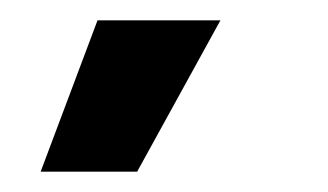

<svg xmlns="http://www.w3.org/2000/svg" viewBox="-20 -761 323 189"><path d="M115 -592H20L76 -741H197Z"/></svg>

Font: Bricolage Grotesque 24pt Condensed SemiBold
Style: Regular
Weight: 600
Width: 3
Designer: Mathieu Triay
Foundry: Atelier Triay
Version: Version 1.001;gftools[0.9.33.dev8+g029e19f]